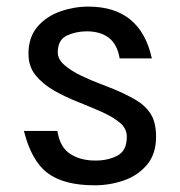

<svg xmlns="http://www.w3.org/2000/svg" viewBox="-20 -553 540 576"><path d="M263.7 2.9Q171.9 2.9 123 -33.7Q74.2 -70.3 51.8 -160.2H152.3Q159.2 -112.3 189.9 -91.8Q220.7 -71.3 266.6 -71.3Q303.7 -71.3 332 -85.9Q360.4 -100.6 360.4 -142.6Q360.4 -168 338.9 -185.5Q317.4 -203.1 284.2 -217.8Q251 -232.4 212.9 -247.6Q174.8 -262.7 141.6 -281.7Q108.4 -300.8 86.9 -327.1Q65.4 -353.5 65.4 -391.6Q65.4 -441.4 92.3 -472.7Q119.1 -503.9 160.6 -518.6Q202.1 -533.2 245.1 -533.2Q401.4 -533.2 435.5 -377.9H338.9Q332 -419.9 306.6 -439.5Q281.2 -459 240.2 -459Q208 -459 180.7 -446.3Q153.3 -433.6 153.3 -395.5Q153.3 -375 173.8 -357.4Q194.3 -339.8 224.1 -325.7Q253.9 -311.5 281.2 -301.3Q308.6 -291 322.3 -285.2Q357.4 -270.5 386.2 -253.9Q415 -237.3 431.6 -211.9Q448.2 -186.5 448.2 -142.6Q448.2 -90.8 420.9 -58.6Q393.6 -26.4 351.6 -11.7Q309.6 2.9 263.7 2.9Z"/></svg>

Font: Kosugi
Style: Regular
Weight: 400
Version: Version 4.002